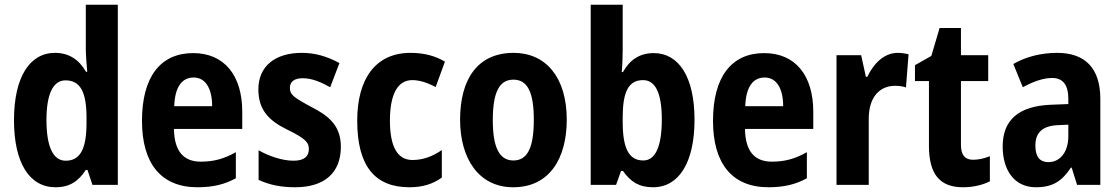

<svg xmlns="http://www.w3.org/2000/svg" viewBox="-20 -780 4723 810"><path d="M214 10C275 10 311 -16 342 -63H349L370 0H477V-760H342V-575C342 -547 345 -512 348 -477H343C314 -528 271 -557 212 -557C105 -557 39 -454 39 -273C39 -93 104 10 214 10ZM257 -102C205 -102 176 -159 176 -274C176 -383 204 -441 256 -441C320 -441 345 -390 345 -283V-256C344 -151 318 -102 257 -102Z M795 -556C657 -556 579 -456 579 -270C579 -92 658 10 813 10C878 10 928 -2 975 -28V-138C924 -109 880 -98 827 -98C753 -98 715 -144 714 -236H1002V-309C1002 -462 926 -556 795 -556ZM797 -453C848 -453 875 -405 875 -332H715C718 -417 750 -453 797 -453Z M1418 -161C1418 -249 1368 -291 1293 -329C1217 -370 1203 -381 1203 -409C1203 -435 1221 -450 1257 -450C1297 -450 1335 -433 1373 -412L1412 -514C1360 -542 1310 -557 1253 -557C1140 -557 1070 -500 1070 -403C1070 -319 1111 -273 1190 -234C1271 -195 1283 -178 1283 -151C1283 -119 1262 -102 1218 -102C1170 -102 1113 -122 1071 -146V-21C1117 0 1165 10 1225 10C1348 10 1418 -50 1418 -161Z M1707 10C1761 10 1806 -3 1844 -31V-147C1805 -120 1765 -105 1720 -105C1658 -105 1625 -159 1625 -271C1625 -383 1658 -442 1719 -442C1751 -442 1783 -431 1818 -413L1857 -520C1818 -543 1772 -557 1712 -557C1564 -557 1487 -447 1487 -271C1487 -79 1562 10 1707 10Z M2371 -275C2371 -456 2281 -557 2147 -557C1994 -557 1921 -445 1921 -275C1921 -112 1999 10 2145 10C2300 10 2371 -114 2371 -275ZM2059 -273C2059 -388 2085 -444 2146 -444C2207 -444 2232 -388 2232 -275C2232 -160 2207 -103 2146 -103C2085 -103 2059 -161 2059 -273Z M2607 -574V-760H2472V0H2579L2600 -59H2608C2641 -12 2677 10 2735 10C2844 10 2910 -94 2910 -275C2910 -455 2844 -556 2738 -556C2679 -556 2637 -528 2608 -476H2603C2606 -512 2607 -547 2607 -574ZM2693 -442C2745 -442 2772 -387 2772 -276C2772 -160 2744 -103 2694 -103C2632 -103 2607 -156 2607 -266V-290C2608 -388 2629 -442 2693 -442Z M3204 -556C3066 -556 2988 -456 2988 -270C2988 -92 3067 10 3222 10C3287 10 3337 -2 3384 -28V-138C3333 -109 3289 -98 3236 -98C3162 -98 3124 -144 3123 -236H3411V-309C3411 -462 3335 -556 3204 -556ZM3206 -453C3257 -453 3284 -405 3284 -332H3124C3127 -417 3159 -453 3206 -453Z M3767 -557C3708 -557 3664 -509 3639 -456H3633L3613 -547H3509V0H3645V-279C3645 -369 3690 -418 3756 -418C3773 -418 3789 -416 3802 -411L3813 -551C3797 -555 3781 -557 3767 -557Z M4085 -106C4051 -106 4034 -126 4034 -169V-438H4149V-547H4034V-662H3944L3909 -544L3840 -505V-438H3899V-165C3899 -41 3948 10 4043 10C4087 10 4126 0 4156 -15V-121C4131 -111 4107 -106 4085 -106Z M4440 -557C4371 -557 4306 -540 4255 -510L4295 -412C4341 -437 4382 -451 4419 -451C4464 -451 4487 -422 4487 -363V-341L4411 -338C4280 -332 4210 -276 4210 -162C4210 -65 4257 10 4350 10C4422 10 4460 -16 4498 -73H4501L4524 0H4622V-363C4622 -492 4558 -557 4440 -557ZM4443 -252 4487 -254V-205C4487 -137 4451 -96 4403 -96C4368 -96 4348 -117 4348 -166C4348 -219 4376 -249 4443 -252Z"/></svg>

Font: Noto Sans Arabic UI Cn
Style: Bold
Weight: 700
Width: 3
Designer: Monotype Design Team, Nadine Chahine and Nizar Qandah
Foundry: Monotype Imaging Inc.
Version: Version 2.010